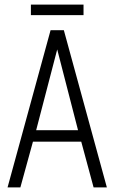

<svg xmlns="http://www.w3.org/2000/svg" viewBox="-20 -819 501 839"><path d="M13 0H69L124 -200H335L389 0H447L259 -687H201ZM138 -250 230 -603 321 -250ZM115 -753H345V-799H115Z"/></svg>

Font: Secuela Light
Style: Regular
Weight: 300
Designer: Fernando Haro
Foundry: deFharo
Version: Version 1.708